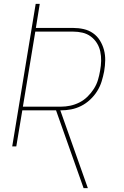

<svg xmlns="http://www.w3.org/2000/svg" viewBox="-20 -755 640 990"><path d="M433 215H411L269 -186H95L64 0H43L164 -735H185L165 -611H356Q385 -611 411.5 -605Q438 -599 459.5 -584Q481 -569 495 -546.5Q509 -524 516 -498Q523 -472 522.5 -444Q522 -416 517 -387Q512 -361 504 -335Q496 -309 481 -285Q466 -261 444.5 -241Q423 -221 398 -208.5Q373 -196 346.5 -191Q320 -186 294 -186H291ZM294 -205Q318 -205 342 -210Q366 -215 389 -226.5Q412 -238 431 -256.5Q450 -275 464 -297Q478 -319 485 -342.5Q492 -366 496 -390Q501 -416 501.5 -441Q502 -466 497 -489.5Q492 -513 479.5 -533Q467 -553 448 -567Q429 -581 405.5 -586.5Q382 -592 357 -592H162L98 -205Z"/></svg>

Font: Iosevka Thin Extended
Style: Italic
Weight: 100
Width: 7
Italic angle: -9°
Monospace: yes
Designer: Belleve Invis
Foundry: Belleve Invis
Version: Version 32.5.0; ttfautohint (v1.8.4)